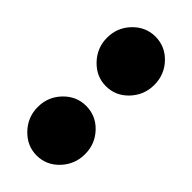

<svg xmlns="http://www.w3.org/2000/svg" viewBox="-174 -546 580 580"><g transform="rotate(45 116.0 -256.0)"><path d="M15 -404Q15 -448 45 -479Q75 -510 116 -510Q158 -510 187.5 -479Q217 -448 217 -404Q217 -361 187.5 -329.5Q158 -298 116 -298Q75 -298 45 -329.5Q15 -361 15 -404ZM15 -108Q15 -152 45 -183Q75 -214 116 -214Q158 -214 187.5 -183Q217 -152 217 -108Q217 -65 187.5 -33.5Q158 -2 116 -2Q75 -2 45 -33.5Q15 -65 15 -108Z"/></g></svg>

Font: Readiness Black
Style: Regular
Weight: 900
Designer: Katatrad Team
Foundry: CadsonDemak
Version: Version 1.00;April 23, 2019;FontCreator 11.5.0.2425 64-bit; 